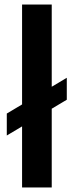

<svg xmlns="http://www.w3.org/2000/svg" viewBox="-20 -828 326 848"><path d="M10 -229.5V-326.5L275 -484.5V-387.5ZM77.5 0V-808H208.5V0Z"/></svg>

Font: Encode Sans Condensed Thin SemiBold
Style: Regular
Weight: 600
Version: Version 3.002